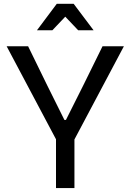

<svg xmlns="http://www.w3.org/2000/svg" viewBox="-20 -964 669 984"><path d="M269.5 -245.5 14 -727H124L221 -528.5L310 -349.5H318L407.5 -528L505.5 -727H615L359.5 -245.5ZM267 0V-293.5H361.5V0ZM169.5 -809 271 -944.5H357.5L459.5 -809H380.5L314.5 -878.5L248.5 -809Z"/></svg>

Font: Spline Sans
Style: Regular
Weight: 400
Designer: Eben Sorkin, Mirko Velimirovic
Foundry: Sorkin Type
Version: Version 1.001